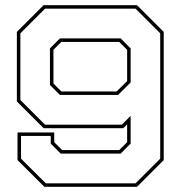

<svg xmlns="http://www.w3.org/2000/svg" viewBox="-20 -720 696 740"><path d="M508 -700 611 -597V-103L508 0H151L47.5 -103V-209.5H189V-172L219.5 -141.5H439.5L470 -172V-241L455 -226H148L45 -329V-597L148 -700ZM502.5 -686.5H153.5L58.5 -591.5V-334.5L153.5 -239.5H449.5L483.5 -273.5V-166.5L445 -128H214L175.5 -166.5V-196H61V-108.5L156.5 -13.5H502.5L597.5 -108.5V-591.5ZM445 -572 483.5 -533.5V-402L435 -354H211L172.5 -392.5V-533.5L211 -572ZM439.5 -558.5H216.5L186 -528V-398L216.5 -367.5H429.5L470 -407.5V-528Z"/></svg>

Font: Tourney Expanded Thin
Style: Regular
Weight: 100
Width: 7
Designer: Tyler Finck
Foundry: Etcetera Type Co
Version: Version 1.010; ttfautohint (v1.8.3)